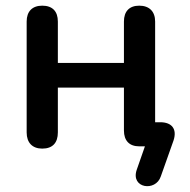

<svg xmlns="http://www.w3.org/2000/svg" viewBox="-20 -516 669 677"><path d="M547 106 592 -21C605 -61 586 -85 545 -85H527V-440C527 -476 506 -496 471 -496C436 -496 417 -476 417 -440V-294H184V-440C184 -476 165 -496 129 -496C94 -496 74 -476 74 -440V-49C74 -13 94 8 129 8C166 8 184 -13 184 -49V-207H417V-56C417 -20 436 0 471 0H491L462 83C440 148 529 161 547 106Z"/></svg>

Font: SN Pro Medium
Style: Regular
Weight: 500
Designer: Tobias Whetton
Foundry: Supernotes
Version: Version 1.003;Glyphs 3.3 (3324)